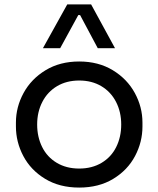

<svg xmlns="http://www.w3.org/2000/svg" viewBox="-20 -830 716 868"><path d="M52 -258V-276Q52 -346 86.5 -409.5Q121 -473 186 -512.5Q251 -552 338 -552Q425 -552 490 -512.5Q555 -473 589.5 -409.5Q624 -346 624 -276V-258Q624 -188 590.5 -124.5Q557 -61 492 -21.5Q427 18 338 18Q249 18 184 -21.5Q119 -61 85.5 -124.5Q52 -188 52 -258ZM528 -267Q528 -324 504.5 -369.5Q481 -415 438 -440.5Q395 -466 338 -466Q281 -466 238 -440.5Q195 -415 171.5 -369.5Q148 -324 148 -267Q148 -211 170.5 -165.5Q193 -120 236.5 -94Q280 -68 338 -68Q396 -68 439.5 -94Q483 -120 505.5 -165.5Q528 -211 528 -267ZM284 -810H392L500 -612H422L342 -762H334L252 -612H174Z"/></svg>

Font: Sora-SIA
Style: Regular
Weight: 400
Designer: Jonathan Barnbrook, Julián Moncada
Foundry: Barnbrook Fonts
Version: Version 2.000